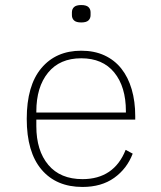

<svg xmlns="http://www.w3.org/2000/svg" viewBox="-20 -729 640 761"><path d="M307 12Q203 12 144.5 -57Q86 -126 86 -258Q86 -390 144 -459Q202 -528 302 -528Q354 -528 394 -509.5Q434 -491 461 -457Q488 -423 502 -375Q516 -327 516 -269V-255H124V-229Q124 -132 171.5 -75.5Q219 -19 307 -19Q369 -19 412 -48Q455 -77 478 -135L506 -120Q483 -60 432.5 -24Q382 12 307 12ZM302 -498Q217 -498 170.5 -441Q124 -384 124 -287V-283H479V-288Q479 -385 433 -441.5Q387 -498 302 -498ZM302 -640Q282 -640 273.5 -648Q265 -656 265 -669V-680Q265 -693 273.5 -701Q282 -709 302 -709Q322 -709 330.5 -701Q339 -693 339 -680V-669Q339 -656 330.5 -648Q322 -640 302 -640Z"/></svg>

Font: IBM Plex Mono ExtLt
Style: Regular
Weight: 200
Monospace: yes
Designer: Mike Abbink, Paul van der Laan, Pieter van Rosmalen
Foundry: Bold Monday
Version: Version 2.3